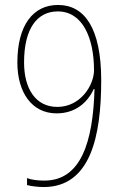

<svg xmlns="http://www.w3.org/2000/svg" viewBox="-20 -744 493 774"><path d="M156 10C345 10 388 -195 388 -420C388 -632 320 -724 214 -724C113 -724 50 -642 50 -492C50 -372 108 -287 208 -287C281 -287 331 -327 358 -385H361C355 -171 306 -16 159 -16C132 -16 107 -19 89 -26V2C105 7 137 10 156 10ZM211 -313C124 -313 77 -386 77 -492C77 -631 131 -698 213 -698C314 -698 359 -589 359 -461C359 -401 305 -313 211 -313Z"/></svg>

Font: Noto Sans Devanagari Condensed Thin
Style: Regular
Weight: 100
Width: 3
Designer: Jelle Bosma - Monotype Design Team
Foundry: Monotype Imaging Inc.
Version: Version 2.004